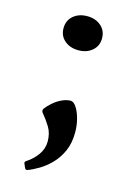

<svg xmlns="http://www.w3.org/2000/svg" viewBox="-110 -566 589 833"><g transform="rotate(15 184.0 -149.5)"><path d="M98 206Q90 209 86 200L78 182Q75 174 84 169Q111 152 131 124.5Q151 97 151 64Q151 27 134.5 0Q118 -27 97 -52Q92 -59 96 -68Q106 -82 123.5 -97.5Q141 -113 162 -123Q183 -133 202 -133Q215 -133 227.5 -114.5Q240 -96 248 -66.5Q256 -37 256 -5Q256 43 240 79Q224 115 199 140.5Q174 166 147 182Q120 198 98 206ZM177 -353Q139 -353 114.5 -374Q90 -395 90 -429Q90 -464 114.5 -485Q139 -506 177 -506Q214 -506 238.5 -485Q263 -464 263 -429Q263 -395 238.5 -374Q214 -353 177 -353Z"/></g></svg>

Font: Hahmlet SemiBold
Style: Regular
Weight: 600
Version: Version 1.002